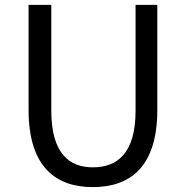

<svg xmlns="http://www.w3.org/2000/svg" viewBox="-20 -753 761 786"><path d="M360 13C510 13 624 -67 624 -303V-733H535V-300C535 -123 458 -68 360 -68C265 -68 190 -123 190 -300V-733H97V-303C97 -67 211 13 360 13Z"/></svg>

Font: Source Han Sans KR Regular
Style: Regular
Weight: 400
Designer: Ryoko NISHIZUKA (kana & ideographs); Paul D. Hunt (Latin, Greek & Cyrillic); Wenlong ZHANG (bopomofo); Sandoll Communica
Foundry: Adobe Systems Incorporated
Version: Version 1.004;PS 1.004;hotconv 1.0.82;makeotf.lib2.5.63406